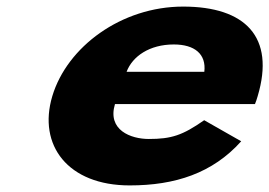

<svg xmlns="http://www.w3.org/2000/svg" viewBox="-20 -548 818 583"><path d="M754.2 -232C757 -238 760.3 -249 762.4 -256C816.2 -436 724.7 -528 536.2 -528C348.6 -528 183.7 -406 138.8 -256C94.2 -107 186.2 15 373.7 15C511.7 15 625.4 -22 712.4 -119L600 -183C534.2 -137 500.6 -126 431.7 -126C377.2 -126 305.4 -153 329.1 -232ZM364.4 -330C382.1 -377 434 -413 507.8 -413C570.7 -413 606.8 -384 600.4 -330Z"/></svg>

Font: Hussar
Style: BdSuprExtOblThree
Weight: 700
Foundry: Cannot Into Space Fonts
Version: Version 2.00